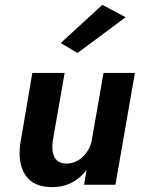

<svg xmlns="http://www.w3.org/2000/svg" viewBox="-20 -760 582 790"><path d="M497 -689 299 -542 230 -583 401 -740ZM197 -180Q186 -91 250 -87Q288 -86 316.5 -111Q345 -136 356 -174L406 -460H535L455 0H326L336 -60Q281 10 195 10Q118 10 85.5 -38Q53 -86 63 -166L113 -460H246Z"/></svg>

Font: Jost* 600 Semi
Style: Italic
Weight: 600
Italic angle: -10°
Version: Version 3.500